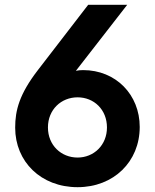

<svg xmlns="http://www.w3.org/2000/svg" viewBox="-20 -765 642 797"><path d="M302 12C452 12 560 -94 560 -238C560 -372 461 -474 325 -474C314 -474 304 -473 295 -471L508 -745H346L138 -475C60 -374 43 -307 43 -235C43 -94 150 12 302 12ZM302 -111C234 -111 179 -162 179 -236C179 -310 234 -361 302 -361C370 -361 424 -310 424 -236C424 -162 369 -111 302 -111Z"/></svg>

Font: Plus Jakarta Sans
Style: Bold
Weight: 700
Designer: Gumpita Rahayu
Foundry: Tokotype
Version: Version 2.071;gftools[0.9.30]